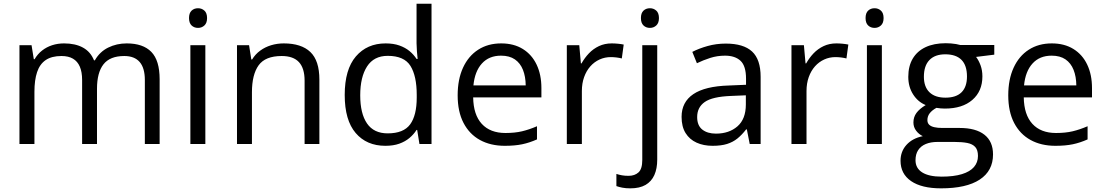

<svg xmlns="http://www.w3.org/2000/svg" viewBox="-20 -780 5987 1040"><path d="M666.5 -544.9Q754.9 -544.9 799.8 -498.8Q844.7 -452.6 844.7 -350.6V0H764.6V-346.7Q764.6 -411.6 736.6 -444.1Q708.5 -476.6 653.3 -476.6Q575.7 -476.6 540.5 -431.6Q505.4 -386.7 505.4 -299.3V0H424.8V-346.7Q424.8 -390.1 412.4 -418.9Q399.9 -447.8 375.2 -462.2Q350.6 -476.6 313 -476.6Q259.8 -476.6 227.5 -454.6Q195.3 -432.6 180.9 -389.4Q166.5 -346.2 166.5 -283.2V0H85.4V-535.2H150.9L163.1 -459.5H167.5Q183.6 -487.3 208 -506.3Q232.4 -525.4 262.7 -535.2Q293 -544.9 327.1 -544.9Q388.2 -544.9 429.4 -522.2Q470.7 -499.5 489.3 -453.1H493.7Q520 -499.5 565.9 -522.2Q611.8 -544.9 666.5 -544.9Z M1092.3 -535.2V0H1011.2V-535.2ZM1052.7 -735.4Q1072.8 -735.4 1087.2 -722.4Q1101.6 -709.5 1101.6 -682.1Q1101.6 -655.3 1087.2 -642.1Q1072.8 -628.9 1052.7 -628.9Q1031.7 -628.9 1017.8 -642.1Q1003.9 -655.3 1003.9 -682.1Q1003.9 -709.5 1017.8 -722.4Q1031.7 -735.4 1052.7 -735.4Z M1517.1 -544.9Q1612.3 -544.9 1661.1 -498.3Q1710 -451.7 1710 -348.6V0H1629.9V-343.3Q1629.9 -410.2 1599.4 -443.4Q1568.8 -476.6 1505.9 -476.6Q1417 -476.6 1380.9 -426.3Q1344.7 -376 1344.7 -280.3V0H1263.7V-535.2H1329.1L1341.3 -458H1345.7Q1362.8 -486.3 1389.2 -505.6Q1415.5 -524.9 1448.2 -534.9Q1481 -544.9 1517.1 -544.9Z M2067.4 9.8Q1965.8 9.8 1906.5 -59.6Q1847.2 -128.9 1847.2 -265.6Q1847.2 -403.8 1907.7 -474.4Q1968.3 -544.9 2068.8 -544.9Q2111.3 -544.9 2143.1 -533.7Q2174.8 -522.5 2197.8 -503.7Q2220.7 -484.9 2236.3 -460.9H2242.2Q2240.2 -476.1 2238.3 -502.4Q2236.3 -528.8 2236.3 -545.4V-759.8H2317.4V0H2252L2239.7 -76.2H2236.3Q2221.2 -52.2 2198 -32.7Q2174.8 -13.2 2142.8 -1.7Q2110.8 9.8 2067.4 9.8ZM2080.1 -57.6Q2166 -57.6 2201.7 -106.4Q2237.3 -155.3 2237.3 -251.5V-266.1Q2237.3 -368.2 2203.4 -422.9Q2169.4 -477.5 2080.1 -477.5Q2005.4 -477.5 1968.3 -420.2Q1931.2 -362.8 1931.2 -263.7Q1931.2 -165 1968 -111.3Q2004.9 -57.6 2080.1 -57.6Z M2694.8 -544.9Q2763.2 -544.9 2812 -514.6Q2860.8 -484.4 2886.7 -429.9Q2912.6 -375.5 2912.6 -302.7V-252.4H2543Q2544.4 -158.2 2589.8 -108.9Q2635.3 -59.6 2717.8 -59.6Q2768.6 -59.6 2807.6 -68.8Q2846.7 -78.1 2888.7 -96.2V-24.9Q2848.1 -6.8 2808.3 1.5Q2768.6 9.8 2714.4 9.8Q2637.2 9.8 2579.8 -21.7Q2522.5 -53.2 2490.7 -114.3Q2459 -175.3 2459 -263.7Q2459 -350.1 2488 -413.3Q2517.1 -476.6 2570.1 -510.7Q2623 -544.9 2694.8 -544.9ZM2693.8 -478.5Q2628.9 -478.5 2590.3 -436Q2551.8 -393.6 2544.4 -317.4H2827.6Q2827.1 -365.2 2812.7 -401.6Q2798.3 -438 2769 -458.3Q2739.7 -478.5 2693.8 -478.5Z M3293.5 -544.9Q3309.6 -544.9 3327.1 -543.2Q3344.7 -541.5 3358.4 -538.6L3348.1 -463.4Q3335 -466.8 3318.8 -468.8Q3302.7 -470.7 3288.6 -470.7Q3256.3 -470.7 3227.8 -457.8Q3199.2 -444.8 3177.7 -420.7Q3156.2 -396.5 3144 -362.5Q3131.8 -328.6 3131.8 -287.1V0H3050.3V-535.2H3117.7L3126.5 -436.5H3129.9Q3146.5 -466.3 3169.9 -491Q3193.4 -515.6 3224.4 -530.3Q3255.4 -544.9 3293.5 -544.9Z M3394.5 240.2Q3369.6 240.2 3351.1 236.6Q3332.5 232.9 3318.8 228V162.1Q3334 167 3349.6 169.7Q3365.2 172.4 3384.8 172.4Q3418 172.4 3438.5 153.8Q3459 135.3 3459 86.4V-535.2H3540V84.5Q3540 133.3 3524.4 168.2Q3508.8 203.1 3476.6 221.7Q3444.3 240.2 3394.5 240.2ZM3451.7 -682.1Q3451.7 -709.5 3465.6 -722.4Q3479.5 -735.4 3500.5 -735.4Q3520.5 -735.4 3534.9 -722.4Q3549.3 -709.5 3549.3 -682.1Q3549.3 -655.3 3534.9 -642.1Q3520.5 -628.9 3500.5 -628.9Q3479.5 -628.9 3465.6 -642.1Q3451.7 -655.3 3451.7 -682.1Z M3911.6 -543.9Q4007.3 -543.9 4053.7 -501Q4100.1 -458 4100.1 -363.8V0H4041L4025.4 -79.1H4021.5Q3999 -49.8 3974.6 -30Q3950.2 -10.3 3918.2 -0.2Q3886.2 9.8 3839.8 9.8Q3791 9.8 3753.2 -7.3Q3715.3 -24.4 3693.6 -59.1Q3671.9 -93.8 3671.9 -147Q3671.9 -227.1 3735.4 -270Q3798.8 -313 3928.7 -316.9L4021 -320.8V-353.5Q4021 -422.9 3991.2 -450.7Q3961.4 -478.5 3907.2 -478.5Q3865.2 -478.5 3827.1 -466.3Q3789.1 -454.1 3754.9 -437.5L3730 -499Q3766.1 -517.6 3813 -530.8Q3859.9 -543.9 3911.6 -543.9ZM4020 -263.7 3938.5 -260.3Q3838.4 -256.3 3797.4 -227.5Q3756.3 -198.7 3756.3 -146Q3756.3 -100.1 3784.2 -78.1Q3812 -56.2 3857.9 -56.2Q3929.2 -56.2 3974.6 -95.7Q4020 -135.3 4020 -214.4Z M4510.3 -544.9Q4526.4 -544.9 4543.9 -543.2Q4561.5 -541.5 4575.2 -538.6L4564.9 -463.4Q4551.8 -466.8 4535.6 -468.8Q4519.5 -470.7 4505.4 -470.7Q4473.1 -470.7 4444.6 -457.8Q4416 -444.8 4394.5 -420.7Q4373 -396.5 4360.8 -362.5Q4348.6 -328.6 4348.6 -287.1V0H4267.1V-535.2H4334.5L4343.3 -436.5H4346.7Q4363.3 -466.3 4386.7 -491Q4410.2 -515.6 4441.2 -530.3Q4472.2 -544.9 4510.3 -544.9Z M4756.8 -535.2V0H4675.8V-535.2ZM4717.3 -735.4Q4737.3 -735.4 4751.7 -722.4Q4766.1 -709.5 4766.1 -682.1Q4766.1 -655.3 4751.7 -642.1Q4737.3 -628.9 4717.3 -628.9Q4696.3 -628.9 4682.4 -642.1Q4668.5 -655.3 4668.5 -682.1Q4668.5 -709.5 4682.4 -722.4Q4696.3 -735.4 4717.3 -735.4Z M5077.6 240.2Q4972.2 240.2 4915 200.9Q4857.9 161.6 4857.9 90.8Q4857.9 40.5 4889.9 4.9Q4921.9 -30.8 4978.5 -42.5Q4957.5 -52.2 4942.6 -71.8Q4927.7 -91.3 4927.7 -116.7Q4927.7 -146 4944.1 -168.2Q4960.4 -190.4 4994.1 -210.9Q4952.1 -228 4926 -268.8Q4899.9 -309.6 4899.9 -363.8Q4899.9 -421.4 4923.8 -462.2Q4947.8 -502.9 4993.2 -524.4Q5038.6 -545.9 5103 -545.9Q5117.2 -545.9 5131.6 -544.7Q5146 -543.5 5159.2 -541.3Q5172.4 -539.1 5182.1 -536.1H5365.7V-483.9L5267.1 -471.7Q5281.7 -452.6 5291.5 -425.8Q5301.3 -398.9 5301.3 -366.2Q5301.3 -286.1 5247.1 -239Q5192.9 -191.9 5098.1 -191.9Q5075.7 -191.9 5052.2 -195.8Q5028.3 -182.6 5015.9 -166.5Q5003.4 -150.4 5003.4 -129.4Q5003.4 -113.8 5012.9 -104.5Q5022.5 -95.2 5040.5 -91.1Q5058.6 -86.9 5084 -86.9H5178.2Q5265.6 -86.9 5312.3 -50.3Q5358.9 -13.7 5358.9 56.6Q5358.9 145.5 5286.6 192.9Q5214.4 240.2 5077.6 240.2ZM5080.1 176.8Q5146.5 176.8 5190.2 163.3Q5233.9 149.9 5255.6 124.8Q5277.3 99.6 5277.3 64.9Q5277.3 32.7 5262.7 16.4Q5248 0 5219.7 -5.6Q5191.4 -11.2 5150.4 -11.2H5057.6Q5021.5 -11.2 4994.6 0Q4967.8 11.2 4953.4 33.2Q4939 55.2 4939 87.9Q4939 131.3 4975.6 154.1Q5012.2 176.8 5080.1 176.8ZM5101.1 -251Q5159.2 -251 5188.5 -280.3Q5217.8 -309.6 5217.8 -365.7Q5217.8 -425.8 5188 -455.8Q5158.2 -485.8 5100.1 -485.8Q5044.4 -485.8 5014.4 -454.8Q4984.4 -423.8 4984.4 -364.3Q4984.4 -309.6 5014.6 -280.3Q5044.9 -251 5101.1 -251Z M5677.2 -544.9Q5745.6 -544.9 5794.4 -514.6Q5843.3 -484.4 5869.1 -429.9Q5895 -375.5 5895 -302.7V-252.4H5525.4Q5526.9 -158.2 5572.3 -108.9Q5617.7 -59.6 5700.2 -59.6Q5751 -59.6 5790 -68.8Q5829.1 -78.1 5871.1 -96.2V-24.9Q5830.6 -6.8 5790.8 1.5Q5751 9.8 5696.8 9.8Q5619.6 9.8 5562.3 -21.7Q5504.9 -53.2 5473.1 -114.3Q5441.4 -175.3 5441.4 -263.7Q5441.4 -350.1 5470.5 -413.3Q5499.5 -476.6 5552.5 -510.7Q5605.5 -544.9 5677.2 -544.9ZM5676.3 -478.5Q5611.3 -478.5 5572.8 -436Q5534.2 -393.6 5526.9 -317.4H5810.1Q5809.6 -365.2 5795.2 -401.6Q5780.8 -438 5751.5 -458.3Q5722.2 -478.5 5676.3 -478.5Z"/></svg>

Font: Wonky
Style: Regular
Weight: 400
Designer: Monotype Design Team
Foundry: Monotype Imaging Inc.
Version: Version 3.000